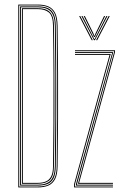

<svg xmlns="http://www.w3.org/2000/svg" viewBox="-20 -820 538 840"><path d="M60 0V-800H146Q172 -800 191.1 -792.1Q210.2 -784.2 220.9 -764.1Q231.5 -744 232 -707Q233.5 -597 234 -498.2Q234.5 -399.5 234 -301Q233.5 -202.5 232 -93Q231.5 -56.5 221 -36.2Q210.5 -16 191.2 -8Q172 0 145 0ZM64 -4H145Q164.5 -4 179.8 -8.1Q195 -12.2 205.6 -22.2Q216.2 -32.2 222 -49.5Q227.8 -66.8 228 -93Q229.5 -202.5 230 -301Q230.5 -399.5 230 -498.2Q229.5 -597 228 -707Q227.5 -743 217.5 -762.2Q207.5 -781.5 189.2 -788.8Q171 -796 146 -796H64ZM68 -8V-792H146Q170 -792 187.2 -785.4Q204.5 -778.8 214 -760.4Q223.5 -742 224 -707Q225.2 -624.5 225.8 -548.9Q226.2 -473.2 226.2 -399.6Q226.2 -326 225.8 -250.6Q225.2 -175.2 224 -93Q223.5 -58.5 214.2 -40.1Q205 -21.8 187.5 -14.9Q170 -8 145 -8ZM72 -12H145Q184.5 -12 202 -31Q219.5 -50 220 -93Q221.5 -202.5 222 -306.2Q222.5 -410 222 -509.8Q221.5 -609.5 220 -707Q219.5 -750.8 202.1 -769.4Q184.8 -788 146 -788H72ZM76 -16V-784H146Q169.8 -784 185.1 -776.6Q200.5 -769.2 208.1 -752.5Q215.8 -735.8 216 -707Q217.2 -613.5 217.9 -516.6Q218.5 -419.8 218.1 -315.1Q217.8 -210.5 216 -93Q215.5 -48.2 197.5 -32.1Q179.5 -16 145 -16ZM80 -20H145Q166.2 -20 181.1 -26.4Q196 -32.8 203.9 -48.6Q211.8 -64.5 212 -93Q213.2 -181.5 213.9 -282.1Q214.5 -382.8 214.1 -490.4Q213.8 -598 212 -707Q211.5 -751 193.8 -765.5Q176 -780 146 -780H80ZM321 -16 479.2 -592.2V-596H308.2V-600H483.2V-591.8L326.2 -20H474.2V-16ZM304.2 0V-15L459.2 -580H308.2V-584H464.5L308.2 -14.5V-4H474.2V0ZM312.2 -8V-14L470.2 -587V-588H308.2V-592H475.2V-591L316.2 -12H474.2V-8ZM326.2 -749.8H331.2L386.2 -644H381.2ZM336.2 -749.8H341.2L388.2 -657.8L392.2 -649.5H394.2L398.2 -657.8L445.2 -749.8H450.2L395.2 -644H391.2ZM346.2 -749.8H351.2L388.8 -673.8L392.2 -664H394.2L397.8 -673.8L435.2 -749.8H440.2L400.2 -669.2L395.2 -658.2H391.2L386.2 -669.2ZM455.2 -749.8H460.2L405.2 -644H400.2Z"/></svg>

Font: Big Shoulders Inline Display Thin Thin
Style: Regular
Weight: 250
Version: Version 2.002